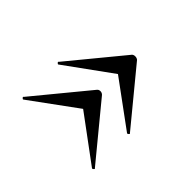

<svg xmlns="http://www.w3.org/2000/svg" viewBox="-75 -506 612 612"><g transform="rotate(-45 231.0 -200.0)"><path d="M224 -361 405 -212Q409 -208 409 -201Q409 -194 405 -189L224 -40Q223 -37 219.5 -40Q216 -43 217 -46L330 -200L217 -356Q216 -358 219.5 -361Q223 -364 224 -361ZM66 -361 247 -212Q252 -208 252 -201Q252 -194 247 -189L66 -40Q65 -37 61.5 -40Q58 -43 59 -46L173 -200L59 -356Q58 -358 61.5 -361Q65 -364 66 -361Z"/></g></svg>

Font: Cormorant Infant Light Medium
Style: Regular
Weight: 500
Version: Version 4.001